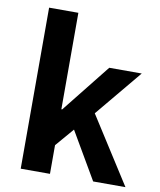

<svg xmlns="http://www.w3.org/2000/svg" viewBox="-88 -868 780 937"><g transform="rotate(10 302.0 -399.0)"><path d="M79 0H224V-142L302 -233L438 0H598L388 -329L580 -560H419L228 -320H224V-798H79Z"/></g></svg>

Font: Source Han Sans KR
Style: Bold
Weight: 700
Designer: Ryoko NISHIZUKA 西塚涼子 (kana, bopomofo & ideographs); Paul D. Hunt (Latin, Greek & Cyrillic); Sandoll Communications 산돌커뮤니
Foundry: Adobe
Version: Version 2.004;hotconv 1.0.118;makeotfexe 2.5.65603